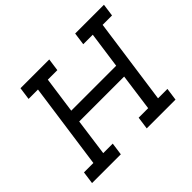

<svg xmlns="http://www.w3.org/2000/svg" viewBox="-153 -921 1142 1142"><g transform="rotate(-45 417.5 -350.0)"><path d="M593 -700 582 -621H662L630 -392H252L284 -621H364L375 -700H133L122 -621H201L125 -79H46L35 0H277L288 -79H208L240 -313H618L586 -79H506L495 0H737L748 -79H669L745 -621H824L835 -700Z"/></g></svg>

Font: Josefin Slab Thin
Style: Bold Italic
Weight: 700
Italic angle: -12°
Version: Version 2.000